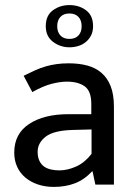

<svg xmlns="http://www.w3.org/2000/svg" viewBox="-20 -726 529 755"><path d="M73 -428Q97 -440 118 -449.5Q139 -459 160 -465Q181 -471 203 -474Q225 -477 251 -477Q290 -477 322.5 -468.5Q355 -460 378.5 -440Q402 -420 415 -387.5Q428 -355 428 -306V0H355L344 -52H342Q311 -19 274 -5Q237 9 192 9Q158 9 129.5 -0.5Q101 -10 80 -27.5Q59 -45 47.5 -70Q36 -95 36 -126Q36 -200 94.5 -238.5Q153 -277 249 -277H339V-317Q339 -368 313 -386.5Q287 -405 243 -405Q217 -405 183.5 -396.5Q150 -388 107 -364ZM340 -217 266 -215Q191 -213 159.5 -188.5Q128 -164 128 -129Q128 -108 135 -93.5Q142 -79 153.5 -71Q165 -63 180.5 -59.5Q196 -56 213 -56Q246 -56 280 -71.5Q314 -87 340 -121ZM160 -623Q160 -665 188 -685.5Q216 -706 253 -706Q291 -706 318.5 -685.5Q346 -665 346 -623Q346 -602 338 -586.5Q330 -571 317 -560.5Q304 -550 287.5 -545Q271 -540 253 -540Q217 -540 188.5 -561.5Q160 -583 160 -623ZM205 -623Q205 -600 217.5 -586.5Q230 -573 253 -573Q276 -573 288.5 -586.5Q301 -600 301 -623Q301 -646 288.5 -659.5Q276 -673 253 -673Q230 -673 217.5 -659.5Q205 -646 205 -623Z"/></svg>

Font: Mukta Malar
Style: Regular
Weight: 400
Designer: Aadarsh Rajan, Girish Dalvi, Yashodeep Gholap
Foundry: Ek Type
Version: Version 2.538;PS 1.000;hotconv 16.6.51;makeotf.lib2.5.65220;